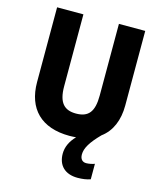

<svg xmlns="http://www.w3.org/2000/svg" viewBox="-136 -812 963 1149"><g transform="rotate(15 345.5 -237.0)"><path d="M444 98C444 59 469 17 528 -43C589 -88 619 -161 619 -252V-714H456V-270C456 -169 423 -129 346 -129C274 -129 236 -166 236 -269V-714H73V-251C73 -86 168 10 343 10C357 10 371 9 384 8C350 43 332 82 332 123C332 196 377 240 455 240C485 240 512 236 534 228V132C522 137 499 142 482 142C460 142 444 128 444 98Z"/></g></svg>

Font: Noto Sans Gujarati UI SemiCondensed ExtraBold
Style: Regular
Weight: 800
Width: 4
Designer: Jelle Bosma - Monotype Design Team, Universal Thirst
Foundry: Monotype Imaging Inc.
Version: Version 2.106